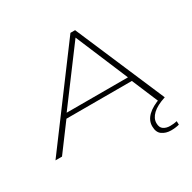

<svg xmlns="http://www.w3.org/2000/svg" viewBox="-229 -907 1322 1324"><g transform="rotate(-30 432.5 -245.0)"><path d="M-31 0 498 -710H535L839 0H788L699 -211H178L21 0ZM200 -246H688L512 -664ZM809 -12 839 0Q768 23 734 55.5Q700 88 700 126Q700 161 721 175.5Q742 190 774 190Q803 190 828 184L829 212Q799 220 764 220Q723 220 693.5 199.5Q664 179 664 130Q664 84 701 48Q738 12 809 -12Z"/></g></svg>

Font: Georama ExtraExtended ExtraLight
Style: Italic
Weight: 200
Width: 8
Italic angle: -9°
Designer: Jean-Baptiste Levee
Foundry: Production Type
Version: Version 1.000